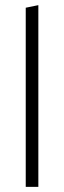

<svg xmlns="http://www.w3.org/2000/svg" viewBox="-20 -726 249 746"><path d="M80 0V-696L129 -706V0Z"/></svg>

Font: Palanquin Thin
Style: Regular
Weight: 250
Designer: Pria Ravichandran
Version: Version 1.001